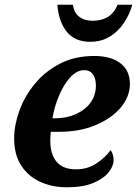

<svg xmlns="http://www.w3.org/2000/svg" viewBox="-20 -783 580 813"><path d="M263 10Q202 10 151.5 -12.5Q101 -35 70.5 -81Q40 -127 40 -197Q40 -253 62 -314Q84 -375 127 -427.5Q170 -480 233 -513Q296 -546 379 -546Q450 -546 490 -515Q530 -484 530 -428Q530 -374 491.5 -328Q453 -282 385.5 -253.5Q318 -225 232 -225H195Q194 -215 193.5 -205Q193 -195 193 -187Q193 -129 220 -97.5Q247 -66 302 -66Q351 -66 389 -91.5Q427 -117 448 -147Q461 -131 461 -104Q461 -80 440 -53.5Q419 -27 375.5 -8.5Q332 10 263 10ZM211 -282Q261 -282 300.5 -299.5Q340 -317 363 -348Q386 -379 386 -421Q386 -452 373 -469Q360 -486 337 -486Q305 -486 277 -455Q249 -424 229.5 -377Q210 -330 202 -282ZM362 -606Q296 -606 262 -649.5Q228 -693 223 -763H289Q293 -729 315.5 -712Q338 -695 373 -695Q409 -695 436 -711Q463 -727 478 -763H540Q530 -725 506.5 -688.5Q483 -652 446.5 -629Q410 -606 362 -606Z"/></svg>

Font: Noto Serif
Style: Bold Italic
Weight: 700
Italic angle: -12°
Designer: Monotype Design Team
Foundry: Monotype Imaging Inc.
Version: Version 2.013